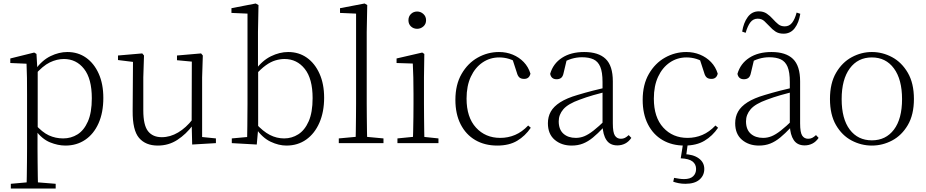

<svg xmlns="http://www.w3.org/2000/svg" viewBox="-20 -820 5308 1100"><path d="M42 260V233L154 223H175L299 233V260ZM132 260Q133 229 133.5 189.5Q134 150 134.5 108.5Q135 67 135 32V-278Q135 -330 134.5 -374Q134 -418 132 -455L39 -459V-485L176 -519L189 -511L194 -425L196 -420V-80L195 -71V32Q195 66 195.5 107.5Q196 149 196.5 189Q197 229 198 260ZM355 14Q312 14 266.5 -4.5Q221 -23 182 -75H169L181 -108Q222 -62 260 -44.5Q298 -27 342 -27Q387 -27 424 -50Q461 -73 483.5 -124Q506 -175 506 -257Q506 -369 461.5 -425.5Q417 -482 346 -482Q306 -482 265.5 -462.5Q225 -443 178 -389L169 -420H181Q221 -475 269.5 -498.5Q318 -522 366 -522Q427 -522 473 -489.5Q519 -457 545.5 -398Q572 -339 572 -259Q572 -175 544.5 -113.5Q517 -52 468 -19Q419 14 355 14Z M884 14Q814 14 776.5 -30Q739 -74 740 -185L742 -478L761 -463L656 -476V-502L795 -514L805 -502L801 -377V-188Q801 -103 828 -68.5Q855 -34 907 -34Q955 -34 1000.5 -61Q1046 -88 1084 -137L1103 -103H1085Q1046 -51 996 -18.5Q946 14 884 14ZM1081 8 1078 -116V-117L1079 -467L994 -475V-502L1132 -514L1142 -502L1138 -377V-35L1217 -27V0Z M1308 0V-27L1396 -35Q1397 -63 1397 -97Q1397 -131 1397.5 -165Q1398 -199 1398 -226V-742L1306 -746V-773L1445 -800L1461 -791L1458 -637V-426L1459 -416V-82V-81L1451 8ZM1621 14Q1577 14 1530.5 -8Q1484 -30 1445 -85H1434L1445 -113Q1487 -67 1526 -47Q1565 -27 1608 -27Q1652 -27 1689 -50.5Q1726 -74 1748.5 -125Q1771 -176 1771 -258Q1771 -369 1726 -425.5Q1681 -482 1610 -482Q1585 -482 1558 -474Q1531 -466 1502.5 -445.5Q1474 -425 1441 -388L1431 -417H1441Q1482 -473 1532 -497.5Q1582 -522 1631 -522Q1692 -522 1738 -489.5Q1784 -457 1810.5 -398Q1837 -339 1837 -260Q1837 -179 1810 -117Q1783 -55 1734.5 -20.5Q1686 14 1621 14Z M1921 0V-27L2040 -38H2059L2177 -27V0ZM2017 0Q2018 -30 2018.5 -69Q2019 -108 2019.5 -149.5Q2020 -191 2020 -226V-742L1928 -746V-773L2069 -800L2084 -791L2081 -637V-226Q2081 -191 2081.5 -149.5Q2082 -108 2082.5 -69Q2083 -30 2084 0Z M2257 0V-27L2368 -38H2387L2492 -27V0ZM2345 0Q2346 -24 2347 -64.5Q2348 -105 2348.5 -149Q2349 -193 2349 -226V-281Q2349 -332 2348 -375Q2347 -418 2345 -456L2252 -459V-485L2399 -519L2411 -511L2409 -377V-226Q2409 -193 2409.5 -149Q2410 -105 2410.5 -64.5Q2411 -24 2412 0ZM2370 -655Q2349 -655 2334.5 -668.5Q2320 -682 2320 -704Q2320 -726 2334.5 -740Q2349 -754 2370 -754Q2390 -754 2405.5 -740Q2421 -726 2421 -704Q2421 -682 2405.5 -668.5Q2390 -655 2370 -655Z M2829 14Q2757 14 2703 -17.5Q2649 -49 2619 -108Q2589 -167 2589 -248Q2589 -335 2624.5 -396.5Q2660 -458 2717 -490Q2774 -522 2839 -522Q2881 -522 2917.5 -507Q2954 -492 2980.5 -464.5Q3007 -437 3019 -398Q3012 -368 2983 -368Q2965 -368 2955.5 -376.5Q2946 -385 2941 -404L2913 -490L2956 -452Q2925 -474 2897 -482.5Q2869 -491 2840 -491Q2787 -491 2744.5 -462Q2702 -433 2677.5 -380.5Q2653 -328 2653 -255Q2653 -148 2707 -89Q2761 -30 2846 -30Q2891 -30 2931 -47Q2971 -64 3006 -101L3021 -88Q2989 -41 2943 -13.5Q2897 14 2829 14Z M3255 14Q3197 14 3158 -19Q3119 -52 3119 -114Q3119 -151 3135.5 -180.5Q3152 -210 3189.5 -234Q3227 -258 3289 -276Q3332 -289 3376.5 -300.5Q3421 -312 3461 -321V-297Q3421 -287 3379.5 -275Q3338 -263 3301 -249Q3234 -225 3207.5 -194Q3181 -163 3181 -125Q3181 -78 3208 -54Q3235 -30 3279 -30Q3304 -30 3327.5 -39.5Q3351 -49 3380.5 -72Q3410 -95 3450 -134L3456 -89H3437Q3405 -55 3377 -32Q3349 -9 3320 2.5Q3291 14 3255 14ZM3517 13Q3475 13 3454.5 -17.5Q3434 -48 3432 -102V-106V-350Q3432 -407 3419 -437.5Q3406 -468 3380 -480Q3354 -492 3314 -492Q3284 -492 3254 -483Q3224 -474 3192 -454L3228 -482L3209 -402Q3205 -382 3195 -374Q3185 -366 3169 -366Q3138 -366 3132 -397Q3149 -456 3200 -489Q3251 -522 3327 -522Q3409 -522 3450 -482.5Q3491 -443 3491 -354V-113Q3491 -61 3503 -43Q3515 -25 3537 -25Q3550 -25 3560 -30Q3570 -35 3582 -46L3597 -30Q3582 -8 3561.5 2.5Q3541 13 3517 13Z M3902 14Q3830 14 3776 -17.5Q3722 -49 3692 -108Q3662 -167 3662 -248Q3662 -335 3697.5 -396.5Q3733 -458 3790 -490Q3847 -522 3912 -522Q3954 -522 3990.5 -507Q4027 -492 4053.5 -464.5Q4080 -437 4092 -398Q4085 -368 4056 -368Q4038 -368 4028.5 -376.5Q4019 -385 4014 -404L3986 -490L4029 -452Q3998 -474 3970 -482.5Q3942 -491 3913 -491Q3860 -491 3817.5 -462Q3775 -433 3750.5 -380.5Q3726 -328 3726 -255Q3726 -148 3780 -89Q3834 -30 3919 -30Q3964 -30 4004 -47Q4044 -64 4079 -101L4094 -88Q4062 -41 4016 -13.5Q3970 14 3902 14ZM3880 87 3894 -1H3921L3910 81L3897 63Q3951 64 3983 87Q4015 110 4015 148Q4015 185 3987.5 209Q3960 233 3907 233Q3886 233 3868.5 229.5Q3851 226 3837 221L3842 199Q3858 202 3872 204Q3886 206 3899 206Q3934 206 3951 190Q3968 174 3968 148Q3968 121 3947.5 105Q3927 89 3880 87Z M4328 14Q4270 14 4231 -19Q4192 -52 4192 -114Q4192 -151 4208.5 -180.5Q4225 -210 4262.5 -234Q4300 -258 4362 -276Q4405 -289 4449.5 -300.5Q4494 -312 4534 -321V-297Q4494 -287 4452.5 -275Q4411 -263 4374 -249Q4307 -225 4280.5 -194Q4254 -163 4254 -125Q4254 -78 4281 -54Q4308 -30 4352 -30Q4377 -30 4400.5 -39.5Q4424 -49 4453.5 -72Q4483 -95 4523 -134L4529 -89H4510Q4478 -55 4450 -32Q4422 -9 4393 2.5Q4364 14 4328 14ZM4590 13Q4548 13 4527.5 -17.5Q4507 -48 4505 -102V-106V-350Q4505 -407 4492 -437.5Q4479 -468 4453 -480Q4427 -492 4387 -492Q4357 -492 4327 -483Q4297 -474 4265 -454L4301 -482L4282 -402Q4278 -382 4268 -374Q4258 -366 4242 -366Q4211 -366 4205 -397Q4222 -456 4273 -489Q4324 -522 4400 -522Q4482 -522 4523 -482.5Q4564 -443 4564 -354V-113Q4564 -61 4576 -43Q4588 -25 4610 -25Q4623 -25 4633 -30Q4643 -35 4655 -46L4670 -30Q4655 -8 4634.5 2.5Q4614 13 4590 13ZM4232 -639Q4240 -690 4264 -722.5Q4288 -755 4327 -755Q4354 -755 4373 -742Q4392 -729 4407 -712Q4424 -693 4439 -681Q4454 -669 4476 -669Q4502 -669 4518 -689.5Q4534 -710 4544 -748L4565 -741Q4557 -690 4533 -658.5Q4509 -627 4469 -627Q4441 -627 4422.5 -639.5Q4404 -652 4390 -668Q4374 -685 4359 -699Q4344 -713 4321 -713Q4295 -713 4279 -692Q4263 -671 4252 -632Z M4975 14Q4914 14 4859 -15Q4804 -44 4769.5 -103.5Q4735 -163 4735 -253Q4735 -343 4770 -403Q4805 -463 4860 -492.5Q4915 -522 4975 -522Q5036 -522 5091 -492.5Q5146 -463 5181 -403Q5216 -343 5216 -253Q5216 -163 5181 -103.5Q5146 -44 5091 -15Q5036 14 4975 14ZM4975 -16Q5055 -16 5101.5 -77.5Q5148 -139 5148 -252Q5148 -365 5101.5 -428Q5055 -491 4975 -491Q4895 -491 4848.5 -428Q4802 -365 4802 -252Q4802 -139 4848.5 -77.5Q4895 -16 4975 -16Z"/></svg>

Font: Source Han Serif JP VF
Style: Regular
Weight: 250
Designer: Ryoko NISHIZUKA 西塚涼子 (kana & ideographs); Frank Grießhammer (Latin, Greek & Cyrillic); Wenlong ZHANG 张文龙 (bopomofo); San
Foundry: Adobe
Version: Version 2.001;hotconv 1.1.0;makeotfexe 2.6.0